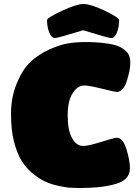

<svg xmlns="http://www.w3.org/2000/svg" viewBox="-20 -930 701 959"><path d="M506 -714Q545 -709 569 -700Q593 -691 612 -672Q631 -653 631 -617Q631 -581 613.5 -526Q596 -471 563 -471Q553 -471 489 -487Q425 -503 402 -503Q367 -503 342.5 -464Q318 -425 318 -353Q318 -281 339.5 -241Q361 -201 396 -201Q421 -201 486.5 -221.5Q552 -242 563 -242Q594 -242 611.5 -185Q629 -128 629 -88Q629 -27 546 -8Q506 2 464.5 5.5Q423 9 383.5 9Q344 9 322.5 7Q301 5 266 -3Q231 -11 202 -25Q173 -39 140.5 -66Q108 -93 86 -130Q64 -167 49.5 -224Q35 -281 35 -362Q35 -443 63.5 -513Q92 -583 132.5 -621Q173 -659 225.5 -682.5Q278 -706 318 -713Q358 -720 409 -720Q460 -720 506 -714ZM575 -830Q575 -795 564 -767.5Q553 -740 535 -740Q521 -740 395 -779Q268 -740 255 -740Q237 -740 226 -767.5Q215 -795 215 -830Q215 -841 288.5 -875.5Q362 -910 397.5 -910Q433 -910 504 -876Q575 -842 575 -830Z"/></svg>

Font: Titan One
Style: Regular
Weight: 400
Designer: Rodrigo Fuenzalida
Foundry: Rodrigo Fuenzalida
Version: Version 1.001